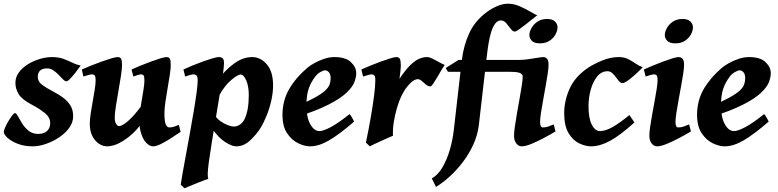

<svg xmlns="http://www.w3.org/2000/svg" viewBox="-32 -762 4156 1026"><path d="M399.4 -412.1Q389.2 -397.5 373.8 -377.4Q358.4 -357.4 344.2 -342.5Q330.1 -327.6 322.8 -327.6Q314.9 -327.6 304.4 -338.1Q293.9 -348.6 281.2 -362.1Q268.6 -375.5 253.2 -386Q237.8 -396.5 219.7 -396.5Q192.9 -396.5 181.4 -384Q169.9 -371.6 169.9 -351.1Q169.9 -326.7 191.4 -310.1Q212.9 -293.5 252 -272.9Q278.8 -259.3 303.2 -241.7Q327.6 -224.1 343.3 -200Q358.9 -175.8 358.9 -141.1Q358.9 -107.4 337.4 -78.1Q315.9 -48.8 282.5 -26.9Q249 -4.9 211.7 7.6Q174.3 20 142.6 20Q97.7 20 62.7 6.3Q27.8 -7.3 8.1 -25.6Q-11.7 -43.9 -11.7 -57.6Q-11.7 -64.9 -4.6 -81.1Q2.4 -97.2 12.9 -114.7Q23.4 -132.3 33.2 -145Q43 -157.7 47.9 -157.7Q54.7 -157.7 63.7 -140.9Q72.8 -124 86.4 -102.1Q100.1 -80.1 120.8 -63.2Q141.6 -46.4 171.9 -46.4Q202.6 -46.4 219.5 -62Q236.3 -77.6 236.3 -104Q236.3 -135.7 205.1 -159.9Q173.8 -184.1 137.2 -203.1Q85.4 -230 67.9 -258.8Q50.3 -287.6 50.3 -318.8Q50.3 -349.6 68.8 -375Q87.4 -400.4 117.2 -418.7Q147 -437 180.9 -447Q214.8 -457 245.6 -457Q281.2 -457 307.4 -447.3Q333.5 -437.5 355.5 -426.8Q377.4 -416 399.4 -412.1Z M933.1 -57.6Q907.7 -40 879.9 -22.2Q852.1 -4.4 827.4 7.8Q802.7 20 785.6 20Q767.6 20 749 0.7Q730.5 -18.6 720 -56.4Q709.5 -94.2 714.4 -149.9Q717.3 -178.7 723.4 -213.9Q729.5 -249 734.6 -281Q739.7 -313 739.7 -332Q739.7 -354.5 734.9 -359.6Q730 -364.7 721.7 -364.7Q715.3 -364.7 702.9 -360.8Q690.4 -356.9 680.7 -353L670.9 -390.6Q691.4 -399.9 719.2 -411.4Q747.1 -422.9 775.1 -433.1Q803.2 -443.4 825.7 -450.2Q848.1 -457 857.9 -457Q871.6 -457 876 -447.8Q880.4 -438.5 880.4 -416Q880.4 -394.5 875.2 -361.1Q870.1 -327.6 863.5 -289.8Q856.9 -252 851.8 -217Q846.7 -182.1 846.7 -158.2Q846.7 -113.8 853.5 -97.4Q860.4 -81.1 872.6 -81.1Q885.3 -81.1 895.8 -84.2Q906.2 -87.4 923.8 -94.7ZM720.7 -192.4 716.8 -92.3Q680.2 -44.4 630.9 -12.2Q581.5 20 539.1 20Q518.6 20 497.6 6.6Q476.6 -6.8 462.2 -33.7Q447.8 -60.5 447.8 -100.1Q447.8 -122.1 452.4 -153.8Q457 -185.5 463.4 -220Q469.7 -254.4 474.4 -284.2Q479 -314 479 -332Q479 -354.5 473.4 -359.6Q467.8 -364.7 459 -364.7Q452.6 -364.7 438.7 -360.8Q424.8 -356.9 413.6 -353L405.3 -390.6Q425.8 -399.9 454.3 -411.4Q482.9 -422.9 511.7 -433.1Q540.5 -443.4 563.5 -450.2Q586.4 -457 596.2 -457Q610.4 -457 615.2 -447.8Q620.1 -438.5 620.1 -416Q620.1 -394.5 614.3 -356.2Q608.4 -317.9 600.6 -274.4Q592.8 -231 586.9 -192.6Q581.1 -154.3 581.1 -132.8Q581.1 -111.8 588.6 -99.9Q596.2 -87.9 603 -87.9Q619.1 -87.9 649.4 -112.8Q679.7 -137.7 720.7 -192.4Z M1427.2 -306.2Q1427.2 -266.1 1417.5 -223.4Q1407.7 -180.7 1392.1 -142.6Q1376.5 -104.5 1359.4 -77.1Q1336.9 -41.5 1303.5 -10.7Q1270 20 1230.5 20Q1207.5 20 1172.4 -2.2Q1137.2 -24.4 1105 -70.3L1117.7 -143.6Q1128.4 -127 1146.7 -114Q1165 -101.1 1184.6 -93.5Q1204.1 -85.9 1217.8 -85.9Q1236.8 -85.9 1252.2 -97.7Q1267.6 -109.4 1275.4 -126.5Q1297.4 -172.9 1297.4 -254.9Q1297.4 -301.3 1283.7 -332.5Q1270 -363.8 1253.9 -363.8Q1238.8 -363.8 1203.4 -334.2Q1168 -304.7 1136.2 -246.6L1132.8 -338.9Q1174.3 -387.2 1206.1 -412.6Q1237.8 -438 1263.9 -447.5Q1290 -457 1315.4 -457Q1360.4 -457 1393.8 -418.2Q1427.2 -379.4 1427.2 -306.2ZM1165 -424.8Q1165 -403.8 1158 -356.4Q1150.9 -309.1 1136.5 -223.6Q1122.1 -138.2 1100.1 -2.9Q1089.4 64 1084 104Q1078.6 144 1078.1 164.3Q1077.6 184.6 1081.1 193.8Q1073.7 195.8 1055.9 202.6Q1038.1 209.5 1016.8 218Q995.6 226.6 978 233.9Q960.4 241.2 954.1 244.1L933.6 225.1Q936 206.5 943.6 164.3Q951.2 122.1 961.4 66.2Q971.7 10.3 982.7 -50.3Q993.7 -110.8 1003.2 -167.5Q1012.7 -224.1 1018.6 -267.8Q1024.4 -311.5 1024.4 -332Q1024.4 -354.5 1017.1 -359.6Q1009.8 -364.7 1001.5 -364.7Q995.6 -364.7 980.2 -360.4Q964.8 -356 957.5 -353L948.2 -390.6Q970.2 -400.9 998.5 -412.6Q1026.9 -424.3 1054.9 -434.3Q1083 -444.3 1105.2 -450.7Q1127.4 -457 1137.2 -457Q1150.9 -457 1158 -450.4Q1165 -443.8 1165 -424.8Z M1871.6 -371.1Q1871.6 -349.6 1861.6 -323.2Q1851.6 -296.9 1819.6 -266.4Q1787.6 -235.8 1723.1 -202.9Q1658.7 -169.9 1549.3 -135.3L1545.9 -190.9Q1609.9 -218.3 1647.7 -239Q1685.5 -259.8 1704.3 -276.9Q1723.1 -293.9 1729 -310.1Q1734.9 -326.2 1734.9 -344.2Q1734.9 -364.3 1726.1 -375.2Q1717.3 -386.2 1704.6 -386.2Q1696.8 -386.2 1680.4 -377.2Q1664.1 -368.2 1652.3 -352.5Q1628.9 -321.8 1617.2 -287.1Q1605.5 -252.4 1605.5 -198.7Q1605.5 -135.3 1626 -98.4Q1646.5 -61.5 1674.8 -61.5Q1695.8 -61.5 1736.1 -83Q1776.4 -104.5 1835.4 -151.9Q1839.4 -149.9 1844.7 -141.1Q1850.1 -132.3 1854.7 -123.5Q1859.4 -114.7 1860.4 -112.3Q1780.3 -43 1725.8 -11.5Q1671.4 20 1625 20Q1596.2 20 1561.8 3.7Q1527.3 -12.7 1502.4 -49.6Q1477.5 -86.4 1477.5 -147.9Q1477.5 -224.6 1513.2 -285.9Q1548.8 -347.2 1608.9 -398.4Q1623.5 -411.1 1647.5 -424.6Q1671.4 -438 1699.7 -447.5Q1728 -457 1755.4 -457Q1815.4 -457 1843.5 -429.9Q1871.6 -402.8 1871.6 -371.1Z M2344.2 -415Q2338.4 -407.2 2327.6 -388.7Q2316.9 -370.1 2304.9 -349.9Q2293 -329.6 2283 -314.9Q2272.9 -300.3 2268.1 -300.3Q2255.9 -300.3 2244.1 -310.1Q2232.4 -319.8 2221.7 -329.3Q2210.9 -338.9 2201.2 -338.9Q2175.8 -338.9 2143.1 -298.1Q2110.4 -257.3 2089.8 -187Q2079.1 -150.4 2072.8 -113Q2066.4 -75.7 2067.9 -36.6Q2059.6 -33.2 2042 -25.4Q2024.4 -17.6 2003.9 -8.3Q1983.4 1 1966.8 8.8Q1950.2 16.6 1944.3 20L1923.3 0Q1938 -69.3 1949.2 -134.3Q1960.4 -199.2 1967 -251Q1973.6 -302.7 1973.6 -332Q1973.6 -354.5 1967.8 -359.6Q1961.9 -364.7 1953.6 -364.7Q1946.8 -364.7 1931.2 -360.1Q1915.5 -355.5 1908.2 -353L1898.9 -390.6Q1919.4 -399.9 1947.3 -411.4Q1975.1 -422.9 2003.4 -433.1Q2031.7 -443.4 2054 -450.2Q2076.2 -457 2085.9 -457Q2099.6 -457 2104.7 -447.5Q2109.9 -438 2109.9 -410.6Q2109.9 -400.4 2107.7 -379.9Q2105.5 -359.4 2102.5 -340.8Q2134.3 -388.2 2159.7 -413.1Q2185.1 -438 2207 -447.5Q2229 -457 2250 -457Q2261.7 -457 2278.3 -449Q2294.9 -440.9 2312.5 -430.9Q2330.1 -420.9 2344.2 -415Z M2838.9 -680.2Q2828.6 -672.9 2811 -658.4Q2793.5 -644 2774.4 -629.2Q2755.4 -614.3 2740 -603.8Q2724.6 -593.3 2718.8 -593.3Q2708 -593.3 2697 -608.2Q2686 -623 2673.6 -637.9Q2661.1 -652.8 2645 -652.8Q2627 -652.8 2614 -635.5Q2601.1 -618.2 2592.5 -590.1Q2584 -562 2578.6 -529.1Q2573.2 -496.1 2569.8 -464.8L2566.9 -441.9H2744.6Q2766.1 -441.9 2792.7 -445.8Q2819.3 -449.7 2841.1 -453.4Q2862.8 -457 2870.1 -457Q2883.3 -457 2891.4 -447.8Q2899.4 -438.5 2899.4 -416Q2899.4 -398.9 2894.8 -368.2Q2890.1 -337.4 2883.5 -300.3Q2877 -263.2 2870.1 -225.8Q2863.3 -188.5 2858.6 -157.7Q2854 -127 2854 -109.9Q2854 -81.1 2868.7 -81.1Q2883.8 -81.1 2895.3 -85Q2906.7 -88.9 2926.8 -97.2L2936.5 -59.6Q2906.2 -41.5 2871.6 -23.2Q2836.9 -4.9 2806.2 7.6Q2775.4 20 2755.9 20Q2739.3 20 2727.1 4.6Q2714.8 -10.7 2714.8 -37.1Q2714.8 -54.7 2719.5 -87.2Q2724.1 -119.6 2731 -158.9Q2737.8 -198.2 2744.9 -237.1Q2752 -275.9 2756.6 -306.6Q2761.2 -337.4 2761.2 -351.6Q2761.2 -356.4 2760.7 -358.9Q2754.9 -370.6 2738.5 -374.5Q2722.2 -378.4 2687.5 -378.4H2559.6L2526.9 -94.2Q2520.5 -40.5 2497.8 9.5Q2475.1 59.6 2442.1 103Q2409.2 146.5 2371.6 180.7Q2334 214.8 2297.9 236.8L2275.4 191.4Q2308.1 173.3 2332.3 132.3Q2356.4 91.3 2371.8 38.3Q2387.2 -14.6 2393.1 -67.9L2428.7 -378.4H2361.8L2349.6 -398.4L2418.5 -441.9H2436Q2445.8 -520.5 2476.1 -585.7Q2506.3 -650.9 2568.4 -696.8Q2594.2 -715.8 2623.8 -729Q2653.3 -742.2 2683.1 -742.2Q2714.4 -742.2 2746.3 -728Q2778.3 -713.9 2803.7 -698.7Q2829.1 -683.6 2838.9 -680.2ZM2947.3 -616.2Q2947.3 -598.1 2936.5 -578.1Q2925.8 -558.1 2904.8 -544.2Q2883.8 -530.3 2853 -530.3Q2823.2 -530.3 2810.1 -543.9Q2796.9 -557.6 2796.9 -574.2Q2796.9 -591.8 2807.9 -611.8Q2818.8 -631.8 2839.8 -646.2Q2860.8 -660.6 2891.1 -660.6Q2920.9 -660.6 2934.1 -646.7Q2947.3 -632.8 2947.3 -616.2Z M3402.8 -402.8Q3389.2 -388.2 3367.4 -368.2Q3345.7 -348.1 3325.2 -333Q3304.7 -317.9 3293.5 -317.9Q3284.7 -317.9 3276.4 -327.4Q3268.1 -336.9 3259 -349.6Q3250 -362.3 3239.3 -371.8Q3228.5 -381.3 3214.4 -381.3Q3182.1 -381.3 3159.4 -353.5Q3136.7 -325.7 3124.8 -283Q3112.8 -240.2 3112.8 -194.3Q3112.8 -131.3 3130.1 -96.4Q3147.5 -61.5 3174.3 -61.5Q3203.1 -61.5 3241 -82.8Q3278.8 -104 3331.1 -147Q3335 -142.1 3345.5 -126.7Q3356 -111.3 3357.9 -107.4Q3281.2 -38.1 3227.3 -9Q3173.3 20 3126.5 20Q3097.2 20 3063.7 4.4Q3030.3 -11.2 3006.6 -50Q2982.9 -88.9 2982.9 -157.2Q2982.9 -223.1 3012 -288.3Q3041 -353.5 3112.8 -401.4Q3140.1 -419.4 3185.1 -438.2Q3230 -457 3274.4 -457Q3303.2 -457 3324.5 -446.3Q3345.7 -435.5 3364.3 -422.6Q3382.8 -409.7 3402.8 -402.8Z M3670.9 -616.2Q3670.9 -598.1 3660.2 -578.1Q3649.4 -558.1 3628.4 -544.2Q3607.4 -530.3 3576.7 -530.3Q3546.9 -530.3 3533.7 -543.9Q3520.5 -557.6 3520.5 -574.2Q3520.5 -591.8 3531.5 -611.8Q3542.5 -631.8 3563.5 -646.2Q3584.5 -660.6 3614.7 -660.6Q3644.5 -660.6 3657.7 -646.7Q3670.9 -632.8 3670.9 -616.2ZM3660.2 -59.6Q3629.9 -41.5 3595 -23.2Q3560.1 -4.9 3529.3 7.6Q3498.5 20 3479 20Q3462.4 20 3450.2 4.6Q3438 -10.7 3438 -37.1Q3438 -54.7 3442.4 -85.2Q3446.8 -115.7 3453.4 -152.1Q3460 -188.5 3466.6 -224.4Q3473.1 -260.3 3477.5 -289.1Q3481.9 -317.9 3481.9 -332Q3481.9 -354.5 3476.6 -359.6Q3471.2 -364.7 3461.9 -364.7Q3456.1 -364.7 3442.4 -360.8Q3428.7 -356.9 3418 -353L3408.7 -390.6Q3429.2 -399.9 3456.5 -411.4Q3483.9 -422.9 3511.7 -433.1Q3539.6 -443.4 3561.5 -450.2Q3583.5 -457 3593.8 -457Q3607.4 -457 3615.5 -447.8Q3623.5 -438.5 3623.5 -416Q3623.5 -398.9 3618.9 -368.2Q3614.3 -337.4 3607.4 -300.3Q3600.6 -263.2 3593.8 -225.8Q3586.9 -188.5 3582.3 -157.7Q3577.6 -127 3577.6 -109.9Q3577.6 -81.1 3592.3 -81.1Q3607.4 -81.1 3619.1 -85Q3630.9 -88.9 3650.4 -97.2Z M4086.9 -371.1Q4086.9 -349.6 4076.9 -323.2Q4066.9 -296.9 4034.9 -266.4Q4002.9 -235.8 3938.5 -202.9Q3874 -169.9 3764.6 -135.3L3761.2 -190.9Q3825.2 -218.3 3863 -239Q3900.9 -259.8 3919.7 -276.9Q3938.5 -293.9 3944.3 -310.1Q3950.2 -326.2 3950.2 -344.2Q3950.2 -364.3 3941.4 -375.2Q3932.6 -386.2 3919.9 -386.2Q3912.1 -386.2 3895.8 -377.2Q3879.4 -368.2 3867.7 -352.5Q3844.2 -321.8 3832.5 -287.1Q3820.8 -252.4 3820.8 -198.7Q3820.8 -135.3 3841.3 -98.4Q3861.8 -61.5 3890.1 -61.5Q3911.1 -61.5 3951.4 -83Q3991.7 -104.5 4050.8 -151.9Q4054.7 -149.9 4060.1 -141.1Q4065.4 -132.3 4070.1 -123.5Q4074.7 -114.7 4075.7 -112.3Q3995.6 -43 3941.2 -11.5Q3886.7 20 3840.3 20Q3811.5 20 3777.1 3.7Q3742.7 -12.7 3717.8 -49.6Q3692.9 -86.4 3692.9 -147.9Q3692.9 -224.6 3728.5 -285.9Q3764.2 -347.2 3824.2 -398.4Q3838.9 -411.1 3862.8 -424.6Q3886.7 -438 3915 -447.5Q3943.4 -457 3970.7 -457Q4030.8 -457 4058.8 -429.9Q4086.9 -402.8 4086.9 -371.1Z"/></svg>

Font: Gentium Book Plus
Style: Bold Italic
Weight: 700
Italic angle: -8°
Designer: Victor Gaultney, Annie Olsen, Iska Routamaa, Becca Hirsbrunner
Foundry: SIL International
Version: Version 6.101